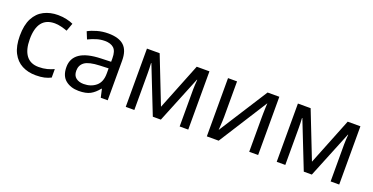

<svg xmlns="http://www.w3.org/2000/svg" viewBox="-25 -1098 3226 1660"><g transform="rotate(20 1588.0 -268.0)"><path d="M300 10Q228 10 173 -19Q118 -48 86.5 -109Q55 -170 55 -265Q55 -364 87.5 -426Q120 -488 177 -517Q234 -546 306 -546Q346 -546 384.5 -537.5Q423 -529 447 -517L420 -444Q396 -453 364 -461Q332 -469 304 -469Q146 -469 146 -266Q146 -169 184.5 -117.5Q223 -66 299 -66Q342 -66 376 -75Q410 -84 438 -97V-19Q411 -5 378.5 2.5Q346 10 300 10Z M768 -545Q866 -545 913 -502Q960 -459 960 -365V0H896L879 -76H875Q840 -32 801 -11Q762 10 695 10Q622 10 574 -28.5Q526 -67 526 -149Q526 -229 589 -272.5Q652 -316 783 -320L874 -323V-355Q874 -422 845 -448Q816 -474 763 -474Q721 -474 683 -461.5Q645 -449 612 -433L585 -499Q620 -518 668 -531.5Q716 -545 768 -545ZM873 -262 794 -259Q694 -255 655.5 -227Q617 -199 617 -148Q617 -103 644.5 -82Q672 -61 715 -61Q782 -61 827.5 -98.5Q873 -136 873 -214Z M1701 -536V0H1622V-342Q1622 -363 1623.5 -385.5Q1625 -408 1627 -431H1624L1449 0H1375L1205 -431H1202Q1205 -386 1205 -339V0H1126V-536H1243L1412 -105L1584 -536Z M1955 -536V-209Q1955 -196 1954 -172.5Q1953 -149 1951.5 -124.5Q1950 -100 1949 -87L2236 -536H2344V0H2262V-316Q2262 -332 2262.5 -358Q2263 -384 2264 -409.5Q2265 -435 2266 -448L1981 0H1872V-536Z M3090 -536V0H3011V-342Q3011 -363 3012.5 -385.5Q3014 -408 3016 -431H3013L2838 0H2764L2594 -431H2591Q2594 -386 2594 -339V0H2515V-536H2632L2801 -105L2973 -536Z"/></g></svg>

Font: Noto Sans
Style: Regular
Weight: 400
Designer: Monotype Design Team
Foundry: Monotype Imaging Inc.
Version: Version 1.902